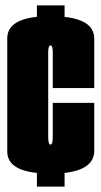

<svg xmlns="http://www.w3.org/2000/svg" viewBox="-20 -695 376 715"><path d="M117.5 0V-51Q7 -62.5 7 -131V-552Q7 -620.5 117.5 -632.5V-675H220.5V-632Q331 -620 331 -551V-367H176.5V-499.5Q176.5 -526 168 -526Q159.5 -526 159.5 -499.5V-185Q159.5 -156.5 168 -156.5Q176.5 -156.5 176.5 -185V-312H331V-134Q331 -63.5 220.5 -51V0Z"/></svg>

Font: Anybody UltraCondensed ExtraBold
Style: Regular
Weight: 800
Width: 1
Designer: Tyler Finck
Foundry: Etcetera Type Company
Version: Version 1.010; ttfautohint (v1.8.3) -l 8 -r 50 -G 200 -x 14 